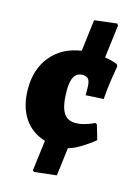

<svg xmlns="http://www.w3.org/2000/svg" viewBox="-123 -725 687 957"><g transform="rotate(15 220.0 -247.0)"><path d="M414 -71Q409 -66 389.5 -51.5Q370 -37 341 -19.5Q312 -2 283 6L265 151L151 164L143 158L163 0Q92 -21 53 -80.5Q14 -140 14 -230Q14 -333 70.5 -400Q127 -467 224 -481L244 -644L360 -658L366 -649L345 -479Q371 -475 388.5 -469.5Q406 -464 410 -462L415 -451Q412 -436 404 -384.5Q396 -333 392 -277L300 -272V-308Q300 -340 291 -353Q282 -366 260 -366Q203 -366 203 -273Q203 -196 222.5 -160.5Q242 -125 284 -125Q308 -125 330 -131Q352 -137 365.5 -143Q379 -149 382 -151L392 -146Z"/></g></svg>

Font: Alegreya SC Black
Style: Regular
Weight: 900
Designer: Juan Pablo del Peral
Foundry: Huerta Tipografica
Version: Version 2.007; ttfautohint (v1.6)